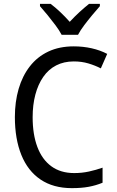

<svg xmlns="http://www.w3.org/2000/svg" viewBox="-20 -964 604 994"><path d="M362 -646Q311 -646 271 -625.5Q231 -605 204 -566Q177 -527 163 -474Q149 -421 149 -357Q149 -268 173.5 -203Q198 -138 246 -103Q294 -68 364 -68Q404 -68 440.5 -76Q477 -84 511 -96V-18Q477 -4 439.5 3Q402 10 352 10Q256 10 190 -34.5Q124 -79 90.5 -162Q57 -245 57 -358Q57 -437 76.5 -504Q96 -571 134.5 -620.5Q173 -670 230 -697Q287 -724 362 -724Q410 -724 454.5 -714Q499 -704 535 -685L502 -610Q473 -625 438 -635.5Q403 -646 362 -646ZM299 -784Q287 -807 267.5 -833Q248 -859 226.5 -885.5Q205 -912 187 -932V-944H242Q265 -927 291 -902.5Q317 -878 341 -851Q367 -879 391.5 -901.5Q416 -924 441 -944H497V-932Q480 -913 458 -886.5Q436 -860 416 -833.5Q396 -807 384 -784Z"/></svg>

Font: Noto Sans Thai SemiCondensed
Style: Regular
Weight: 400
Width: 4
Designer: Monotype Design Team
Foundry: Monotype Imaging Inc.
Version: Version 2.001